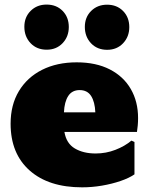

<svg xmlns="http://www.w3.org/2000/svg" viewBox="-20 -802 644 831"><path d="M335.4 8.8Q190.4 8.8 108.2 -64.2Q25.9 -137.2 25.9 -266.6Q25.9 -348.1 61.8 -407.7Q97.7 -467.3 162.1 -499.8Q226.6 -532.2 312 -532.2Q395.5 -532.2 455.1 -501.7Q514.6 -471.2 546.1 -416.7Q577.6 -362.3 577.6 -291Q577.6 -274.4 576.2 -259Q574.7 -243.7 572.8 -231H258.8Q267.1 -181.2 304 -159.4Q340.8 -137.7 394 -137.7Q439 -137.7 479.7 -153.6Q520.5 -169.4 548.8 -193.4L562 -187.5V-47.4Q538.6 -31.2 501.5 -18.6Q464.4 -5.9 421.1 1.5Q377.9 8.8 335.4 8.8ZM324.7 -412.1Q292 -412.1 275.4 -386.7Q258.8 -361.3 256.8 -315.9H392.6Q390.6 -361.3 374.3 -386.7Q357.9 -412.1 324.7 -412.1ZM182.1 -586.9Q139.2 -586.9 112.3 -615.2Q85.4 -643.6 85.4 -686Q85.4 -728 112.8 -755.1Q140.1 -782.2 181.6 -782.2Q224.1 -782.2 251 -754.9Q277.8 -727.5 277.8 -685.1Q277.8 -643.6 251 -615.2Q224.1 -586.9 182.1 -586.9ZM443.8 -586.4Q400.9 -586.4 374 -614.7Q347.2 -643.1 347.2 -685.5Q347.2 -727.5 374.5 -754.6Q401.9 -781.7 443.4 -781.7Q485.8 -781.7 512.7 -754.4Q539.6 -727.1 539.6 -684.6Q539.6 -643.1 512.7 -614.7Q485.8 -586.4 443.8 -586.4Z"/></svg>

Font: Bevan
Style: Regular
Weight: 400
Designer: Vernon Adams
Foundry: Vernon Adams
Version: Version 2.100; ttfautohint (v1.8.3)